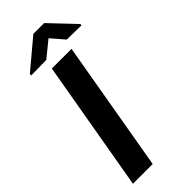

<svg xmlns="http://www.w3.org/2000/svg" viewBox="-288 -943 983 983"><g transform="rotate(-45 203.5 -451.5)"><path d="M285.6 -710.9 162.6 0H19.5L143.1 -710.9ZM279.8 -903.3 407.2 -769V-759.8L301.8 -761.7L240.7 -832.5L154.3 -762.2L43.9 -760.3L43.5 -770.5L201.7 -903.3Z"/></g></svg>

Font: Roboto
Style: Bold Italic
Weight: 700
Italic angle: -12°
Designer: Christian Robertson
Foundry: Google
Version: Version 3.0